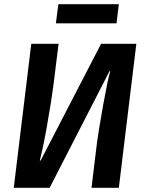

<svg xmlns="http://www.w3.org/2000/svg" viewBox="-20 -901 705 921"><path d="M218 0H46L130 -691H261L240 -522Q233 -464 223 -401.5Q213 -339 203 -283.5Q193 -228 184 -187Q175 -146 171 -131H175L465 -691H634L550 0H419L439 -166Q445 -220 455 -281.5Q465 -343 475 -398.5Q485 -454 494 -497.5Q503 -541 509 -559H505ZM539 -789H248L260 -881H550Z"/></svg>

Font: Xgbmvzvtohvqztyvzapvmeyoton
Style: Regular
Weight: 500
Italic angle: -8°
Designer: Carrois Corporate & Edenspiekermann
Foundry: Carrois Corporate GbR & Edenspiekermann AG
Version: Version 2.001